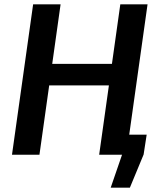

<svg xmlns="http://www.w3.org/2000/svg" viewBox="-20 -710 738 881"><path d="M449 -92H653L639 -1L576 151H488L540 0H436ZM258 -690 161 0H35L132 -690ZM504 -417 491 -318H198L212 -417ZM657 -690 560 0H435L532 -690Z"/></svg>

Font: Exo 2 SemiBold
Style: Italic
Weight: 600
Italic angle: -8°
Designer: Natanael Gama
Foundry: Natanael Gama
Version: Version 2.010